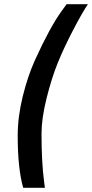

<svg xmlns="http://www.w3.org/2000/svg" viewBox="-20 -768 437 911"><path d="M177 -134Q177 1 189 92L193 123H90Q64 31 64 -124Q64 -214 88 -311Q112 -408 146 -483Q217 -639 272 -715L296 -748H397Q370 -708 326.5 -624.5Q283 -541 254 -469.5Q225 -398 201 -302Q177 -206 177 -134Z"/></svg>

Font: Titillium Web SemiBold
Style: Italic
Weight: 600
Italic angle: -13°
Version: Version 1.002;PS 57.000;hotconv 1.0.70;makeotf.lib2.5.55311